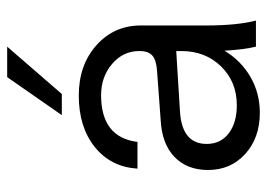

<svg xmlns="http://www.w3.org/2000/svg" viewBox="-128 -630 769 554"><g transform="rotate(-90 257.0 -353.5)"><path d="M398.9 -717.8 262.2 -560.1H201.2L311 -717.8ZM460 -143.1Q460 -55.2 474.1 0H398.9Q390.6 -33.2 387.2 -90.8Q358.9 -43.5 312 -16.1Q265.1 11.2 208 11.2Q135.7 11.2 89.4 -30.8Q43 -72.8 43 -138.2Q43 -199.2 81.1 -235.4Q119.1 -271.5 187 -274.9L327.1 -285.2Q359.4 -287.1 372.8 -298.6Q386.2 -310.1 386.2 -335V-336.9Q386.2 -383.3 349.1 -415Q312 -446.8 258.8 -446.8Q137.2 -446.8 124 -341.8H46.9Q51.8 -418.9 109.4 -465.1Q167 -511.2 257.8 -511.2Q345.7 -511.2 402.8 -460.4Q460 -409.7 460 -332ZM118.2 -142.1Q118.2 -102.1 148.7 -78.6Q179.2 -55.2 230 -55.2Q297.4 -55.2 341.8 -100.6Q386.2 -146 386.2 -214.8V-230L211.9 -219.2Q118.2 -213.4 118.2 -142.1Z"/></g></svg>

Font: Overused Grotesk
Style: Regular
Weight: 400
Version: Version 0.002